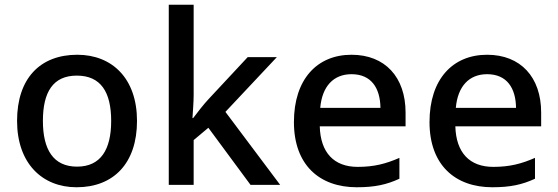

<svg xmlns="http://www.w3.org/2000/svg" viewBox="-20 -831 2352 810"><path d="M558 -321C558 -500 453 -600 306 -600C149 -600 52 -500 52 -321C52 -142 158 -41 303 -41C459 -41 558 -142 558 -321ZM161 -321C161 -443 204 -512 304 -512C405 -512 449 -443 449 -321C449 -200 405 -128 305 -128C205 -128 161 -200 161 -321Z M797 -431V-811H692V-51H797V-240L859 -292L1037 -51H1162L931 -359L1148 -590H1025L860 -413C840 -392 810 -353 795 -333H792C794 -363 797 -404 797 -431Z M1463 -600C1318 -600 1220 -497 1220 -316C1220 -135 1328 -41 1485 -41C1561 -41 1611 -52 1665 -77V-165C1608 -140 1558 -127 1489 -127C1389 -127 1332 -187 1329 -298H1691V-356C1691 -506 1604 -600 1463 -600ZM1463 -518C1546 -518 1584 -460 1585 -376H1331C1339 -467 1387 -518 1463 -518Z M2035 -600C1890 -600 1792 -497 1792 -316C1792 -135 1900 -41 2057 -41C2133 -41 2183 -52 2237 -77V-165C2180 -140 2130 -127 2061 -127C1961 -127 1904 -187 1901 -298H2263V-356C2263 -506 2176 -600 2035 -600ZM2035 -518C2118 -518 2156 -460 2157 -376H1903C1911 -467 1959 -518 2035 -518Z"/></svg>

Font: Noto Sans Tamil UI Medium
Style: Regular
Weight: 500
Designer: Jelle Bosma - Monotype Design Team
Foundry: Monotype Imaging Inc.
Version: Version 2.004